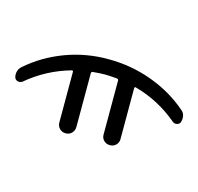

<svg xmlns="http://www.w3.org/2000/svg" viewBox="-154 -702 1123 1090"><g transform="rotate(-30 407.5 -156.5)"><path d="M107.4 -518.6Q233.4 -510.7 351.6 -456.5Q469.7 -402.3 561.5 -308.6Q654.3 -215.8 709.5 -97.2Q764.6 21.5 773.4 146.5Q775.4 164.1 765.1 179.7Q754.9 195.3 737.3 204.1Q725.6 210 712.9 202.6Q700.2 195.3 698.2 180.7Q685.5 30.3 613.3 -94.7Q610.4 -101.6 602.5 -94.7L391.6 116.2Q377 130.9 356.9 130.9Q336.9 130.9 321.8 115.7Q306.6 100.6 306.6 80.1Q306.6 59.6 322.3 44.9L545.9 -178.7Q551.8 -184.6 545.9 -192.4Q515.6 -228.5 499 -245.1Q481.4 -262.7 445.3 -293Q439.5 -297.9 432.6 -292L209 -68.4Q194.3 -53.7 173.8 -53.2Q153.3 -52.7 138.2 -67.9Q123 -83 123 -103.5Q123 -124 137.7 -138.7L348.6 -349.6Q354.5 -355.5 346.7 -360.4Q219.7 -431.6 73.2 -444.3Q59.6 -446.3 51.3 -458.5Q43 -470.7 48.8 -484.4Q57.6 -501 73.7 -510.3Q89.8 -519.5 107.4 -518.6Z"/></g></svg>

Font: Rounded Mgen+ 2p medium
Style: Regular
Weight: 500
Designer: [Source Han Sans]
Ryoko NISHIZUKA  (kana & ideographs); Paul D. Hunt (Latin, Greek & Cyrillic); Wenlong ZHANG  (bopomofo
Version: Version 1.059.20150602